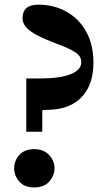

<svg xmlns="http://www.w3.org/2000/svg" viewBox="-20 -792 457 822"><path d="M92.5 -228V-456H148.5Q237.5 -456 282.8 -474.5Q328 -493 328 -525.5Q328 -541 319.5 -552.8Q311 -564.5 284.2 -578.5Q257.5 -592.5 202 -613Q154.5 -631.5 127 -647.8Q99.5 -664 88 -680.2Q76.5 -696.5 76.5 -713.5Q76.5 -772 143.5 -772Q211 -772 264.5 -742Q318 -712 349 -656.5Q380 -601 380 -523.5Q380 -430 330.5 -377.2Q281 -324.5 191 -322L161 -320.5V-228ZM126 10.5Q84 10.5 62.2 -15.2Q40.5 -41 40.5 -71.5Q40.5 -104 63 -128.8Q85.5 -153.5 126 -153.5Q166.5 -153.5 190 -128.8Q213.5 -104 213.5 -71.5Q213.5 -41 191.2 -15.2Q169 10.5 126 10.5Z"/></svg>

Font: Libre Caslon Text
Style: Regular
Weight: 400
Designer: Pablo Impallari, Rodrigo Fuenzalida, Katja Schimmel
Foundry: Pablo Impallari, Rodrigo Fuenzalida
Version: Version 2.000